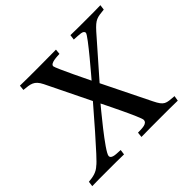

<svg xmlns="http://www.w3.org/2000/svg" viewBox="-157 -859 1051 1051"><g transform="rotate(-45 368.5 -333.5)"><path d="M5 1C20 0 82 0 128 0C174 0 212 0 251 1L255 -29C232 -31 185 -27 185 -52C185 -83 357 -287 357 -287C357 -287 461 -79 461 -57C461 -28 421 -30 389 -29L386 1C436 0 489 0 540 0C583 0 626 0 667 1L672 -29C610 -34 598 -32 568 -93L432 -369L619 -582C664 -632 677 -632 733 -638L737 -668C713 -667 667 -667 623 -667C585 -667 542 -667 505 -668L501 -638C542 -635 574 -638 574 -617C574 -599 411 -410 411 -410C411 -410 318 -600 318 -614C318 -637 373 -637 390 -638L393 -668C380 -668 308 -667 254 -667C200 -667 156 -667 114 -668L111 -638C162 -633 187 -632 212 -582L337 -326C337 -326 122 -75 100 -63C74 -38 45 -32 9 -29Z"/></g></svg>

Font: KpRoman
Style: SemiboldItalic
Weight: 600
Italic angle: -11°
Version: Version 0.66